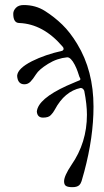

<svg xmlns="http://www.w3.org/2000/svg" viewBox="-20 -610 418 771"><path d="M78.1 -271.5Q50.8 -271.5 48.8 -305.7Q50.8 -335 108.4 -364.3Q161.1 -390.6 230.5 -406.2Q235.4 -409.2 235.4 -414.1Q235.4 -418.9 230.5 -423.8Q153.3 -513.7 57.6 -517.6Q33.2 -517.6 33.2 -554.7Q33.2 -567.4 43.9 -578.6Q54.7 -589.8 75.2 -589.8Q123 -589.8 160.6 -565.9Q198.2 -542 230 -511.2Q261.7 -480.5 290 -433.6Q355.5 -326.2 355.5 -181.6Q355.5 -59.6 318.4 79.1Q309.6 109.4 307.6 117.2Q304.7 127 297.9 133.8Q289.1 141.6 271 141.6Q252.9 141.6 245.1 136.7Q237.3 131.8 237.3 118.2Q237.3 96.7 266.6 52.7Q329.1 -37.1 329.1 -149.4Q329.1 -190.4 318.4 -245.1Q313.5 -256.8 303.7 -256.8Q239.3 -243.2 200.2 -169.9Q193.4 -157.2 184.6 -148.4Q175.8 -137.7 152.8 -137.7Q129.9 -137.7 127.9 -162.1Q132.8 -212.9 248 -265.6Q276.4 -278.3 286.6 -282.2Q296.9 -286.1 299.8 -287.6Q302.7 -289.1 302.7 -292Q302.7 -294.9 301.8 -295.9Q301.8 -295.9 298.8 -301.8Q296.9 -307.6 292 -322.3Q288.1 -334 280.3 -349.6Q264.6 -379.9 250 -379.9Q209 -376 172.9 -353.5Q136.7 -331.1 124.5 -311.5Q112.3 -292 102.1 -281.7Q91.8 -271.5 78.1 -271.5Z"/></svg>

Font: Menaion Unicode
Style: Regular
Weight: 400
Designer: Aleksandr Andreev
Foundry: Ponomar Technologies, Inc.
Version: 2.0